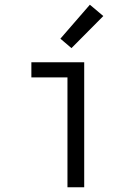

<svg xmlns="http://www.w3.org/2000/svg" viewBox="-20 -794 590 814"><path d="M266 0V-466H113V-530H337V0ZM283 -590 236 -630 361 -774 418 -726Z"/></svg>

Font: Lode
Style: Regular
Weight: 400
Monospace: yes
Designer: Belleve Invis
Foundry: Belleve Invis
Version: Version 29.2.0; ttfautohint (v1.8.3)